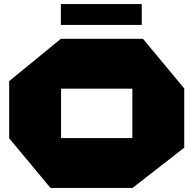

<svg xmlns="http://www.w3.org/2000/svg" viewBox="-20 -920 947 940"><path d="M279 -486V-730H680L882 -487V-486ZM227 0 25 -243V-244H628V0ZM25 -244V-523L278 -730H279V-244ZM628 0V-486H882V-197L629 0ZM278 -798V-900H674V-798Z"/></svg>

Font: Foldit Black
Style: Regular
Weight: 900
Version: Version 1.003